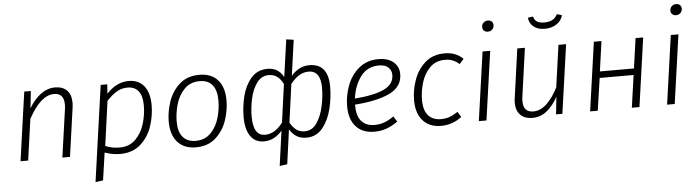

<svg xmlns="http://www.w3.org/2000/svg" viewBox="-54 -1002 5292 1454"><g transform="rotate(-5 2592.0 -274.5)"><path d="M499 -407Q499 -389 496 -369L444 0H386L438 -367Q440 -379 440 -400Q440 -485 364 -485Q263 -485 170 -313L126 0H68L142 -523H192L178 -393Q219 -461 269 -497.5Q319 -534 376 -534Q435 -534 467 -501Q499 -468 499 -407Z M723 -523H773L768 -452Q844 -534 936 -534Q1011 -534 1052.5 -483Q1094 -432 1094 -336Q1094 -256 1067.5 -176.5Q1041 -97 980.5 -43Q920 11 825 11Q767 11 708 -10L678 199L620 207ZM1035 -339Q1035 -413 1006 -449Q977 -485 924 -485Q877 -485 840 -462.5Q803 -440 764 -398L717 -59Q744 -48 769 -43Q794 -38 827 -38Q900 -38 947 -85.5Q994 -133 1014.5 -202Q1035 -271 1035 -339Z M1212 -201Q1212 -276 1238 -352.5Q1264 -429 1322.5 -481.5Q1381 -534 1473 -534Q1564 -534 1613 -479Q1662 -424 1662 -324Q1662 -250 1636.5 -173Q1611 -96 1552 -42.5Q1493 11 1401 11Q1311 11 1261.5 -45Q1212 -101 1212 -201ZM1601 -328Q1601 -406 1568 -446Q1535 -486 1472 -486Q1400 -486 1355 -439.5Q1310 -393 1291 -326Q1272 -259 1272 -196Q1272 -118 1306 -78Q1340 -38 1403 -38Q1474 -38 1518.5 -84Q1563 -130 1582 -196.5Q1601 -263 1601 -328Z M2057 -59Q1998 11 1918 11Q1851 11 1815.5 -41Q1780 -93 1780 -185Q1780 -264 1799.5 -343.5Q1819 -423 1866.5 -478.5Q1914 -534 1992 -534Q2074 -534 2113 -461L2153 -744L2209 -736L2171 -465Q2231 -534 2309 -534Q2453 -534 2453 -358Q2453 -276 2432.5 -191.5Q2412 -107 2364.5 -48Q2317 11 2241 11Q2197 11 2167 -7.5Q2137 -26 2114 -63L2078 199L2020 207ZM2066 -119 2106 -409Q2087 -447 2060.5 -466.5Q2034 -486 1997 -486Q1941 -486 1906 -437.5Q1871 -389 1856 -319.5Q1841 -250 1841 -184Q1841 -38 1931 -38Q2005 -38 2066 -119ZM2391 -356Q2391 -486 2299 -486Q2225 -486 2162 -404L2122 -113Q2143 -76 2169.5 -57Q2196 -38 2232 -38Q2290 -38 2325.5 -91.5Q2361 -145 2376 -218.5Q2391 -292 2391 -356Z M2629 -206V-200Q2629 -118 2664.5 -79Q2700 -40 2762 -40Q2803 -40 2837.5 -52.5Q2872 -65 2910 -92L2936 -51Q2894 -20 2850.5 -4.5Q2807 11 2758 11Q2668 11 2618 -44Q2568 -99 2568 -199Q2568 -278 2596.5 -355Q2625 -432 2685.5 -483Q2746 -534 2835 -534Q2908 -534 2949 -498.5Q2990 -463 2990 -408Q2990 -312 2896 -265.5Q2802 -219 2629 -206ZM2632 -252Q2782 -264 2856 -300Q2930 -336 2930 -406Q2930 -440 2906 -463Q2882 -486 2835 -486Q2745 -486 2694.5 -417Q2644 -348 2632 -252Z M3478 -480 3445 -443Q3422 -464 3396 -474.5Q3370 -485 3336 -485Q3266 -485 3221.5 -440Q3177 -395 3157 -328.5Q3137 -262 3137 -197Q3137 -118 3171.5 -79Q3206 -40 3268 -40Q3304 -40 3334.5 -51Q3365 -62 3397 -84L3422 -43Q3351 11 3265 11Q3177 11 3127 -44.5Q3077 -100 3077 -200Q3077 -276 3104 -353Q3131 -430 3189.5 -482Q3248 -534 3337 -534Q3424 -534 3478 -480Z M3610 0H3552L3626 -523H3684ZM3639 -707Q3639 -727 3652.5 -740Q3666 -753 3686 -753Q3704 -753 3715 -742.5Q3726 -732 3726 -715Q3726 -695 3712.5 -682Q3699 -669 3679 -669Q3661 -669 3650 -679.5Q3639 -690 3639 -707Z M3835 -115Q3835 -132 3838 -151L3890 -523H3948L3896 -153Q3894 -141 3894 -121Q3894 -37 3970 -37Q4025 -37 4072.5 -82.5Q4120 -128 4158 -203L4203 -523H4261L4187 0H4139L4153 -133Q4117 -66 4068.5 -27.5Q4020 11 3959 11Q3900 11 3867.5 -22Q3835 -55 3835 -115ZM3990 -748 4030 -753Q4036 -726 4056 -713.5Q4076 -701 4111 -701Q4186 -701 4211 -756L4249 -744Q4237 -701 4199.5 -677Q4162 -653 4110 -653Q4058 -653 4026 -679Q3994 -705 3990 -748Z M4750 -246H4492L4456 0H4398L4472 -523H4530L4498 -295H4757L4789 -523H4847L4773 0H4715Z M5041 0H4983L5057 -523H5115ZM5070 -707Q5070 -727 5083.5 -740Q5097 -753 5117 -753Q5135 -753 5146 -742.5Q5157 -732 5157 -715Q5157 -695 5143.5 -682Q5130 -669 5110 -669Q5092 -669 5081 -679.5Q5070 -690 5070 -707Z"/></g></svg>

Font: Fira Sans Light
Style: Italic
Weight: 300
Italic angle: -8°
Designer: bBox Type GmbH & Carrois Corporate GbR & Edenspiekermann AG
Foundry: bBox Type GmbH & Carrois Corporate GbR & Edenspiekermann AG
Version: Version 4.301